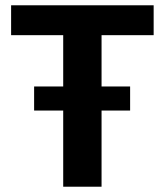

<svg xmlns="http://www.w3.org/2000/svg" viewBox="-20 -706 623 726"><path d="M219 0V-573H22V-686H561V-573H364V0ZM109 -288V-379H472V-288Z"/></svg>

Font: Chivo Medium SemiBold
Style: Regular
Weight: 600
Version: Version 2.002